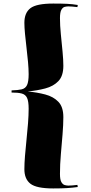

<svg xmlns="http://www.w3.org/2000/svg" viewBox="-20 -837 512 1079"><path d="M279 222Q185 222 151 195.5Q117 169 117 114Q117 82 120.5 38.5Q124 -5 129 -52Q134 -99 137.5 -144.5Q141 -190 141 -226Q141 -268 132 -287Q123 -306 102 -311.5Q81 -317 45 -317V-329Q81 -330 102 -335Q123 -340 132 -359Q141 -378 141 -420Q141 -449 137.5 -488Q134 -527 129 -568.5Q124 -610 120.5 -647Q117 -684 117 -709Q117 -765 151 -791Q185 -817 279 -817Q326 -817 357 -815.5Q388 -814 417 -809L415 -797Q399 -799 387 -800Q375 -801 364 -801Q355 -801 344 -798.5Q333 -796 325 -782Q317 -768 317 -735Q317 -694 322 -644Q327 -594 331.5 -547Q336 -500 336 -467Q336 -410 308 -381Q280 -352 234.5 -340Q189 -328 136 -323Q189 -318 234.5 -306Q280 -294 308 -265Q336 -236 336 -179Q336 -137 331.5 -82Q327 -27 322 30.5Q317 88 317 140Q317 173 325 186.5Q333 200 344 203Q355 206 364 206Q375 206 387 205Q399 204 415 202L417 214Q388 218 357 220Q326 222 279 222Z"/></svg>

Font: Display Black
Style: Regular
Weight: 900
Designer: Latin by Veronika Burian and Jose Scaglione. Greek by Irene Vlachou. Cyrillic by Vera Evstafieva.
Foundry: TypeTogether
Version: Version 3.002